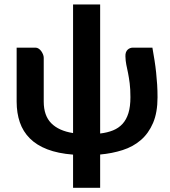

<svg xmlns="http://www.w3.org/2000/svg" viewBox="-20 -703 778 879"><path d="M438.5 -682.6V-91.8Q471.7 -95.7 497.6 -106.2Q523.4 -116.7 541 -136Q558.6 -155.3 567.9 -185.1Q577.1 -214.8 577.1 -257.8Q577.1 -295.4 573.7 -321.8Q570.3 -348.1 566.2 -368.7Q562 -389.2 558.3 -406.7Q554.7 -424.3 554.2 -444.8Q553.7 -455.6 556.6 -463.4Q559.6 -471.2 564.7 -475.8Q569.8 -480.5 575.9 -482.7Q582 -484.9 588.4 -484.9H677.7Q683.1 -454.6 687.5 -426.5Q691.9 -398.4 694.8 -370.8Q697.8 -343.3 699.5 -315.4Q701.2 -287.6 701.2 -257.8Q701.2 -188 680.7 -140.1Q660.2 -92.3 624.8 -61.8Q589.4 -31.2 541.3 -15.9Q493.2 -0.5 438.5 4.4V156.7H314.5V4.9Q245.6 -0.5 196.8 -19.3Q147.9 -38.1 116.7 -69.3Q85.4 -100.6 70.8 -143.1Q56.2 -185.5 56.2 -237.8V-484.9H142.6Q149.9 -484.9 156.7 -480.5Q163.6 -476.1 168.7 -469Q173.8 -461.9 177 -453.9Q180.2 -445.8 180.2 -438.5V-237.8Q180.2 -173.8 214.6 -138.9Q249 -104 314.5 -93.8V-682.6Z"/></svg>

Font: Carlito
Style: Bold
Weight: 700
Designer: Lukasz Dziedzic
Foundry: tyPoland Lukasz Dziedzic
Version: Version 1.104